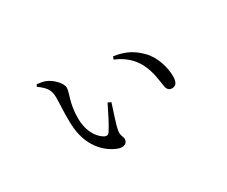

<svg xmlns="http://www.w3.org/2000/svg" viewBox="-86 -740 1171 989"><g transform="rotate(-30 500.0 -245.5)"><path d="M377.5 -2.3C413.2 13.3 438.7 -1.1 438.7 -24.9C438.7 -44.1 425.4 -46.8 430.8 -83C435.2 -108.1 457 -171.7 473.8 -224.3L455.5 -232.4C432.4 -185 405.9 -131.5 382.1 -94.9C374.5 -85.3 365.8 -84.5 354.6 -89.3C324.8 -104.8 283 -150.8 283 -238C283 -329.6 312.1 -374.5 312.1 -403.6C312.1 -431.2 272.9 -470.7 239.4 -485C224.4 -491.5 204.5 -494.6 186.4 -496.4L180.7 -484.6C230.2 -448.9 239.5 -425.9 239.5 -384.6C239.5 -344.5 234.2 -288.2 236.9 -231.9C241.4 -93.5 316.9 -27.5 377.5 -2.3ZM780 -129.3C804.1 -129.3 815.6 -145.2 815.6 -181.3C815.6 -233.7 794.5 -306.7 750.2 -350C712.6 -387.3 673.2 -413.8 598.9 -424.2L593.1 -408.3C647.1 -386.1 687.3 -351.3 712.2 -303.7C741.2 -246.7 743.8 -189.4 750.3 -155.8C754.3 -137.5 766.3 -129.3 780 -129.3Z"/></g></svg>

Font: Source Han Serif TW VF
Style: Regular
Weight: 250
Designer: Ryoko NISHIZUKA 西塚涼子 (kana & ideographs); Frank Grießhammer (Latin, Greek & Cyrillic); Wenlong ZHANG 张文龙 (bopomofo); San
Foundry: Adobe
Version: Version 2.002;hotconv 1.1.0;makeotfexe 2.6.0